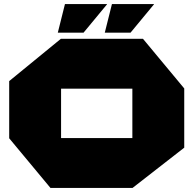

<svg xmlns="http://www.w3.org/2000/svg" viewBox="-20 -920 947 940"><path d="M279 -486V-730H680L882 -487V-486ZM227 0 25 -243V-244H628V0ZM25 -244V-523L278 -730H279V-244ZM628 0V-486H882V-197L629 0ZM493 -760 528 -900H734V-899L619 -760ZM263 -760 298 -900H504V-899L389 -760Z"/></svg>

Font: Foldit Black
Style: Regular
Weight: 900
Version: Version 1.003